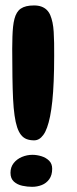

<svg xmlns="http://www.w3.org/2000/svg" viewBox="-20 -670 289 723"><path d="M108.5 -141.5Q92.5 -141.5 80.2 -146.2Q68 -151 59.2 -162Q50.5 -173 44.5 -191Q38.5 -209 34.8 -235.5Q31 -262 29.2 -298Q27.5 -334 26.8 -380.8Q26 -427.5 26 -486Q26 -511 26.8 -531.8Q27.5 -552.5 29.2 -569.2Q31 -586 34.5 -599.2Q38 -612.5 43.8 -622Q49.5 -631.5 58.2 -637.5Q67 -643.5 79.2 -646.5Q91.5 -649.5 108 -649.5Q124 -649.5 135.8 -645.2Q147.5 -641 156 -632.8Q164.5 -624.5 169.5 -612.5Q174.5 -600.5 177.8 -585Q181 -569.5 182.2 -550Q183.5 -530.5 183.8 -508Q184 -485.5 184 -460Q184 -407.5 182.2 -365Q180.5 -322.5 177 -289.2Q173.5 -256 168.5 -231.5Q163.5 -207 157.2 -189.8Q151 -172.5 143.2 -162Q135.5 -151.5 127 -146.5Q118.5 -141.5 108.5 -141.5ZM101 33.5Q83 33.5 64.2 29.5Q45.5 25.5 32.5 14Q19.5 2.5 19.5 -19.5Q19.5 -40.5 31.5 -55.8Q43.5 -71 62.5 -79Q81.5 -87 102 -87Q118.5 -87 135.8 -81.8Q153 -76.5 164.8 -65Q176.5 -53.5 176.5 -34.5Q176.5 -10.5 165.5 4.8Q154.5 20 137.2 26.8Q120 33.5 101 33.5Z"/></svg>

Font: Gluten SemiBold
Style: Regular
Weight: 600
Designer: Tyler Finck
Foundry: Etcetera Type Company
Version: Version 1.300